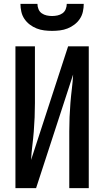

<svg xmlns="http://www.w3.org/2000/svg" viewBox="-20 -975 540 995"><path d="M60 0V-735H161V-441Q161 -404 159.5 -367Q158 -330 155 -293Q152 -256 147.5 -219.5Q143 -183 141 -146L333 -735H440V0H339V-294Q339 -331 340.5 -368Q342 -405 345 -442Q348 -479 352.5 -515.5Q357 -552 359 -589L167 0ZM250 -815Q230 -815 209.5 -817.5Q189 -820 170 -827.5Q151 -835 134.5 -847.5Q118 -860 106.5 -877Q95 -894 90.5 -914.5Q86 -935 86 -955H174Q174 -941 179.5 -927.5Q185 -914 196.5 -906Q208 -898 222 -895Q236 -892 250 -892Q264 -892 278 -895Q292 -898 303.5 -906Q315 -914 320.5 -927.5Q326 -941 326 -955H414Q414 -935 409.5 -914.5Q405 -894 393.5 -877Q382 -860 365.5 -847.5Q349 -835 330 -827.5Q311 -820 290.5 -817.5Q270 -815 250 -815Z"/></svg>

Font: Zed Sans Semibold
Style: Regular
Weight: 600
Designer: Belleve Invis
Foundry: Belleve Invis
Version: Version 1.0.0; ttfautohint (v1.8.4)